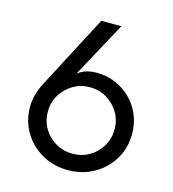

<svg xmlns="http://www.w3.org/2000/svg" viewBox="-98 -706 716 795"><g transform="rotate(15 260.5 -308.5)"><path d="M264.6 8.3Q218.8 8.3 179.2 -7.6Q139.6 -23.6 109.4 -52.8Q79.2 -81.9 62.5 -120.5Q45.8 -159 45.8 -203.5Q45.8 -230.6 52.8 -256.6Q59.7 -282.6 71.5 -305.6L238.9 -625H325L195.8 -386.8Q215.3 -402.1 235.4 -407.3Q255.6 -412.5 276.4 -412.5Q319.4 -412.5 356.6 -396.9Q393.8 -381.2 422.6 -353.1Q451.4 -325 467.4 -287.2Q483.3 -249.3 483.3 -204.2Q483.3 -159 466.7 -120.5Q450 -81.9 419.8 -52.8Q389.6 -23.6 350 -7.6Q310.4 8.3 264.6 8.3ZM265.3 -62.5Q305.6 -62.5 337.8 -81.6Q370.1 -100.7 389.2 -133Q408.3 -165.3 408.3 -204.9Q408.3 -243.8 389.2 -276Q370.1 -308.3 337.8 -327.8Q305.6 -347.2 265.3 -347.2Q225.7 -347.2 193.1 -327.8Q160.4 -308.3 141.3 -276Q122.2 -243.8 122.2 -204.9Q122.2 -165.3 141.3 -133Q160.4 -100.7 193.1 -81.6Q225.7 -62.5 265.3 -62.5Z"/></g></svg>

Font: Afacad Flux
Style: Regular
Weight: 400
Designer: Kristian Moeller
Foundry: Dicotype
Version: Version 1.100